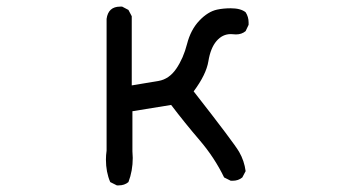

<svg xmlns="http://www.w3.org/2000/svg" viewBox="-20 -556 1040 580"><path d="M339 4H333L313 -6Q300 -36 300 -74Q300 -87 302 -101V-499Q307 -536 343 -536H349L368 -526L378 -507V-298Q427 -306 459 -311.5Q491 -317 512.5 -348.5Q534 -380 545 -423Q556 -466 582 -493.5Q608 -521 636 -527Q655 -531 677 -531Q707 -531 722 -519Q731 -505 731 -488V-481L722 -462Q710 -452 693 -452L677 -453Q652 -453 634 -432Q616 -411 609.5 -371Q603 -331 565 -280Q687 -124 702.5 -97Q718 -70 722 -39L712 -20Q700 -10 683 -10H677L657 -20Q628 -80 583 -132.5Q538 -185 497 -239L380 -220V-99L381 -79Q381 -40 368 -6Q356 4 339 4Z"/></svg>

Font: Xiaolai Mono SC
Style: Regular
Weight: 400
Monospace: yes
Designer: LXGW / Nozomi Seto
Version: Version 3.113;September 30, 2024